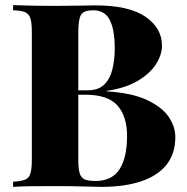

<svg xmlns="http://www.w3.org/2000/svg" viewBox="-20 -728 728 748"><path d="M31 -708Q58 -707 103 -706Q148 -705 193 -705Q242 -705 287.5 -706Q333 -707 352 -707Q482 -707 546.5 -663Q611 -619 611 -550Q611 -515 588 -478.5Q565 -442 517.5 -413.5Q470 -385 396 -374V-372Q494 -366 552.5 -338.5Q611 -311 637 -273Q663 -235 663 -194Q663 -129 628.5 -86Q594 -43 529.5 -21.5Q465 0 375 0Q351 0 305 -1.5Q259 -3 195 -3Q148 -3 103 -2.5Q58 -2 31 0V-20Q62 -22 77.5 -28Q93 -34 98.5 -52Q104 -70 104 -106V-602Q104 -639 98.5 -656.5Q93 -674 77.5 -680.5Q62 -687 31 -688ZM343 -688Q307 -688 296 -671Q285 -654 285 -602V-106Q285 -71 290.5 -53Q296 -35 310 -29Q324 -23 352 -23Q416 -23 445.5 -68.5Q475 -114 475 -198Q475 -275 437.5 -317Q400 -359 313 -359H234Q234 -359 234 -367.5Q234 -376 234 -376H320Q363 -376 386 -398.5Q409 -421 418 -458.5Q427 -496 427 -539Q427 -613 407.5 -650.5Q388 -688 343 -688Z"/></svg>

Font: Playfair Display ExtraBold
Style: Regular
Weight: 800
Designer: Claus Eggers Sørensen
Foundry: Claus Eggers Sørensen
Version: Version 1.203